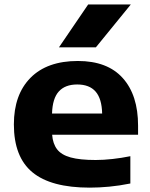

<svg xmlns="http://www.w3.org/2000/svg" viewBox="-20 -828 672 858"><path d="M381 10.5Q208 10.5 125 -58Q42 -126.5 42 -272Q42 -405 116.2 -480.2Q190.5 -555.5 328 -555.5Q460 -555.5 528.5 -479.2Q597 -403 597 -266.5V-226H213Q216 -186 235 -161Q254 -136 295.5 -124.5Q337 -113 407.5 -113Q442.5 -113 483 -117.5Q523.5 -122 562.5 -130V-8Q513 2 467.8 6.2Q422.5 10.5 381 10.5ZM325 -450.5Q271 -450.5 242.8 -419.2Q214.5 -388 212.5 -320.5H436.5Q435 -387 407.2 -418.8Q379.5 -450.5 325 -450.5ZM243.5 -616.5 374 -808H564.5L408.5 -616.5Z"/></svg>

Font: Encode Sans Expanded Expanded
Style: Bold
Weight: 700
Width: 7
Designer: Multiple Designers
Foundry: Impallari Type
Version: Version 3.000; ttfautohint (v1.8.3) -l 8 -r 50 -G 200 -x 14 